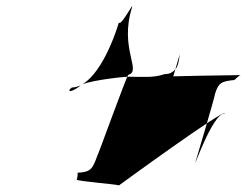

<svg xmlns="http://www.w3.org/2000/svg" viewBox="-20 -561 758 588"><path d="M200 -293C264 -294 318 -406 344 -492C352 -480 391 -561 384 -537C345 -413 415 -343 373 -332C369 -332 279 -82 278 -84C263 -42 257 -34 217 -32C219 -30 217 -16 215 -11C213 -6 347 4 344 7C344 7 674 -234 668 -213C631 -216 568 -30 579 -66C579 -66 641 -274 638 -272C649 -308 658 -312 698 -316C701 -318 712 -331 718 -331C718 -331 470 -328 472 -325L471 -316C507 -316 508 -318 499 -288L533 -403C527 -385 531 -376 521 -354C509 -338 499 -334 484 -334C450 -322 418 -326 372 -326C356 -326 229 -312 223 -296C194 -275 184 -281 200 -293Z"/></svg>

Font: Zinc
Style: Obl
Weight: 400
Version: Version 1